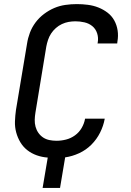

<svg xmlns="http://www.w3.org/2000/svg" viewBox="-20 -763 640 937"><path d="M273 154H188L213 6Q185 4 159.5 -5Q134 -14 113.5 -30Q93 -46 79.5 -68.5Q66 -91 59 -117Q52 -143 53 -171Q54 -199 58 -227L112 -550Q116 -577 126 -603.5Q136 -630 153.5 -653.5Q171 -677 195 -695Q219 -713 245 -724Q271 -735 299 -739Q327 -743 355 -743Q382 -743 409 -739.5Q436 -736 460 -726.5Q484 -717 504.5 -701.5Q525 -686 537.5 -663.5Q550 -641 554 -614.5Q558 -588 553 -560L552 -551H456L457 -556Q461 -579 454 -600.5Q447 -622 430.5 -635.5Q414 -649 392 -654Q370 -659 348 -659Q331 -659 314.5 -656Q298 -653 282 -645.5Q266 -638 252.5 -626Q239 -614 229.5 -599.5Q220 -585 214.5 -568.5Q209 -552 206 -536L153 -214Q150 -196 149.5 -178.5Q149 -161 153.5 -144.5Q158 -128 167.5 -114.5Q177 -101 190.5 -92Q204 -83 221 -79.5Q238 -76 256 -76Q279 -76 302.5 -82Q326 -88 346 -102.5Q366 -117 378.5 -138.5Q391 -160 395 -183V-184H491V-183Q485 -149 468.5 -116Q452 -83 426 -57Q400 -31 366.5 -15.5Q333 0 298 5Z"/></svg>

Font: Iosevka Md Ex Obl
Style: Regular
Weight: 500
Width: 7
Italic angle: -9°
Monospace: yes
Designer: Belleve Invis
Foundry: Belleve Invis
Version: Version 32.5.0; ttfautohint (v1.8.4)